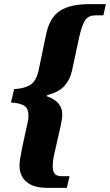

<svg xmlns="http://www.w3.org/2000/svg" viewBox="-20 -780 530 925"><path d="M207 125Q141 125 107.5 96Q74 67 74 18Q74 5 76.5 -12.5Q79 -30 87 -70L114 -194Q116 -202 116.5 -209.5Q117 -217 117 -223Q117 -261 92.5 -273Q68 -285 33 -286L48 -351Q91 -352 122.5 -369Q154 -386 166 -441L202 -614Q219 -696 269 -728Q319 -760 409 -760H490L478 -706H440Q404 -706 388.5 -680Q373 -654 360 -594L327 -440Q317 -395 290 -365.5Q263 -336 208 -322L206 -316Q280 -291 280 -228Q280 -216 277.5 -202Q275 -188 273 -177L239 -27Q234 -3 234 22Q234 45 243.5 57Q253 69 278 69H315L302 125Z"/></svg>

Font: Noto Serif Tamil Condensed ExtraBold
Style: Italic
Weight: 800
Width: 3
Italic angle: -12°
Designer: Indian Type Foundry, Tom Grace, and the Monotype Design Team
Foundry: Monotype Imaging Inc.
Version: Version 2.003; ttfautohint (v1.8.4.7-5d5b)